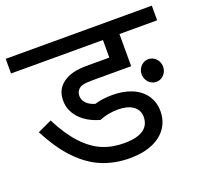

<svg xmlns="http://www.w3.org/2000/svg" viewBox="-111 -751 933 879"><g transform="rotate(-20 356.0 -311.0)"><path d="M312.5 -210.9Q251 -228 216.3 -265.9Q181.6 -303.7 181.6 -352.1Q181.6 -381.3 192.4 -401.9Q203.1 -422.4 223.6 -436.8Q244.1 -451.2 271.7 -458.3Q299.3 -465.3 341.8 -465.3H447.8V-550.8H0V-622.1H711.9V-550.8H528.3V-394H339.4Q308.1 -394 292.7 -390.1Q277.3 -386.2 268.1 -375Q258.8 -363.8 258.8 -346.7Q258.8 -326.2 274.4 -310.5Q290 -294.9 315.9 -288.1Q352.1 -299.8 402.3 -299.8Q454.6 -299.8 495.8 -283Q537.1 -266.1 560.5 -232.9Q584 -199.7 584 -154.3Q584 -109.9 560.3 -74.7Q536.6 -39.6 490.7 -19.8Q444.8 0 380.9 0Q308.1 0 246.8 -24.7Q185.5 -49.3 130.6 -105.5Q75.7 -161.6 27.8 -254.4L96.7 -286.6Q136.2 -209 179.9 -161.9Q223.6 -114.7 271.7 -94.2Q319.8 -73.7 377.9 -73.7Q440.4 -73.7 471.7 -94.7Q502.9 -115.7 502.9 -157.2Q502.9 -190.4 476.1 -209.5Q449.2 -228.5 403.3 -228.5Q379.4 -228.5 356 -224.1Q332.5 -219.7 312.5 -210.9ZM612.8 -397.5Q627 -397.5 638.9 -390.1Q650.9 -382.8 658 -369.9Q665 -356.9 665 -342.3Q665 -327.6 658 -314.7Q650.9 -301.8 638.9 -294.4Q627 -287.1 612.8 -287.1Q598.6 -287.1 586.7 -294.4Q574.7 -301.8 567.6 -314.7Q560.5 -327.6 560.5 -342.3Q560.5 -356.9 567.6 -369.9Q574.7 -382.8 586.7 -390.1Q598.6 -397.5 612.8 -397.5ZM447.8 -622.1ZM381.8 0Z"/></g></svg>

Font: Noto Sans Devanagari UI
Style: Regular
Weight: 400
Designer: Monotype Design Team
Foundry: Monotype Imaging Inc.
Version: Version 1.06